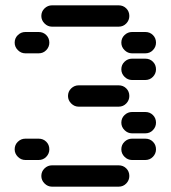

<svg xmlns="http://www.w3.org/2000/svg" viewBox="-20 -710 640 720"><path d="M135 -50Q135 -34 147 -22Q159 -10 175 -10H425Q442 -10 453.5 -22Q465 -34 465 -50Q465 -67 453.5 -78.5Q442 -90 425 -90H175Q159 -90 147 -78.5Q135 -67 135 -50ZM435 -150Q435 -134 447 -122Q459 -110 475 -110H525Q542 -110 553.5 -122Q565 -134 565 -150Q565 -167 553.5 -178.5Q542 -190 525 -190H475Q459 -190 447 -178.5Q435 -167 435 -150ZM35 -150Q35 -134 47 -122Q59 -110 75 -110H125Q142 -110 153.5 -122Q165 -134 165 -150Q165 -167 153.5 -178.5Q142 -190 125 -190H75Q59 -190 47 -178.5Q35 -167 35 -150ZM435 -250Q435 -234 447 -222Q459 -210 475 -210H525Q542 -210 553.5 -222Q565 -234 565 -250Q565 -267 553.5 -278.5Q542 -290 525 -290H475Q459 -290 447 -278.5Q435 -267 435 -250ZM235 -350Q235 -334 247 -322Q259 -310 275 -310H425Q442 -310 453.5 -322Q465 -334 465 -350Q465 -367 453.5 -378.5Q442 -390 425 -390H275Q259 -390 247 -378.5Q235 -367 235 -350ZM435 -450Q435 -434 447 -422Q459 -410 475 -410H525Q542 -410 553.5 -422Q565 -434 565 -450Q565 -467 553.5 -478.5Q542 -490 525 -490H475Q459 -490 447 -478.5Q435 -467 435 -450ZM435 -550Q435 -534 447 -522Q459 -510 475 -510H525Q542 -510 553.5 -522Q565 -534 565 -550Q565 -567 553.5 -578.5Q542 -590 525 -590H475Q459 -590 447 -578.5Q435 -567 435 -550ZM35 -550Q35 -534 47 -522Q59 -510 75 -510H125Q142 -510 153.5 -522Q165 -534 165 -550Q165 -567 153.5 -578.5Q142 -590 125 -590H75Q59 -590 47 -578.5Q35 -567 35 -550ZM135 -650Q135 -634 147 -622Q159 -610 175 -610H425Q442 -610 453.5 -622Q465 -634 465 -650Q465 -667 453.5 -678.5Q442 -690 425 -690H175Q159 -690 147 -678.5Q135 -667 135 -650Z"/></svg>

Font: Matrix Sans Raster
Style: Regular
Weight: 400
Designer: Brad Neil
Version: Version 1.100